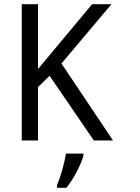

<svg xmlns="http://www.w3.org/2000/svg" viewBox="-20 -659 654 900"><path d="M509.8 -0.5H419.9L212.4 -303.7L158.2 -250.5V-0.5H82V-639.2H158.2V-335.4L411.6 -639.2H502.4L268.1 -361.3ZM247.1 209Q260.7 177.7 273.2 132.3Q285.6 86.9 289.1 61H371.1V69.8Q365.7 94.7 341.8 141.8Q317.9 189 291 221.2H247.1Z"/></svg>

Font: XL-Viking
Style: Regular
Weight: 400
Foundry: Ascender Corporation
Version: Version 1.10 March 23, 2015